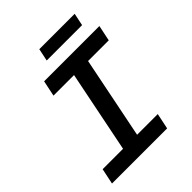

<svg xmlns="http://www.w3.org/2000/svg" viewBox="-222 -920 1044 1044"><g transform="rotate(-45 300.0 -398.0)"><path d="M25 0 44 -91H201L296 -563H138L157 -654H582L563 -563H404L309 -91H468L449 0ZM247 -724 262 -796H534L519 -724Z"/></g></svg>

Font: Source Code Pro SemiBold
Style: Italic
Weight: 600
Italic angle: -11°
Monospace: yes
Designer: Paul D. Hunt, Teo Tuominen
Foundry: Adobe Systems Incorporated
Version: Version 1.016;hotconv 1.0.116;makeotfexe 2.5.65601